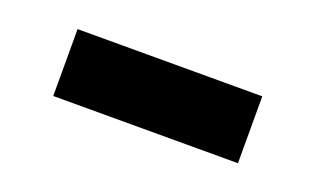

<svg xmlns="http://www.w3.org/2000/svg" viewBox="-32 -461 533 324"><g transform="rotate(20 234.5 -299.0)"><path d="M400.2 -358.7H68.5V-238.6H400.2Z"/></g></svg>

Font: Margiela Sans
Style: Bold
Weight: 700
Designer: Stefan Endress, Andreas Faust
Version: Version 1.100;FEAKit 1.0